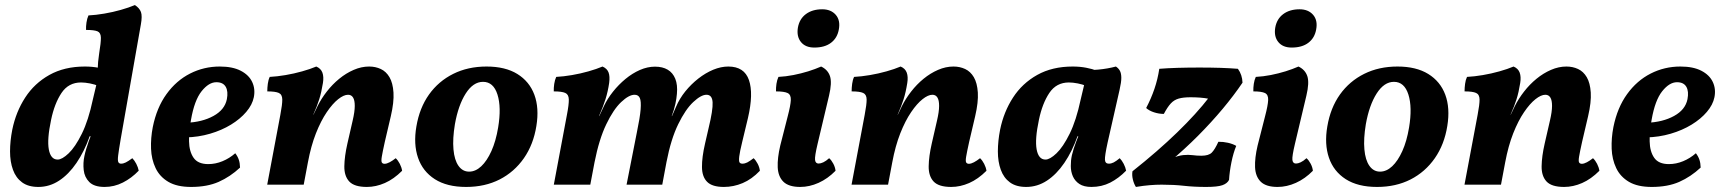

<svg xmlns="http://www.w3.org/2000/svg" viewBox="-20 -730 6813 759"><path d="M393.7 9Q352.4 9 333.2 -10.2Q314 -29.4 310.9 -57.8Q307.8 -86.3 313.7 -113.2Q316.2 -125.8 320.9 -141.5Q325.6 -157.3 331.6 -173.8Q337.6 -190.4 343.2 -204.2L372.5 -395Q365.3 -419 366 -452.1Q366.7 -485.3 372.1 -519.4Q379.1 -561.6 378.8 -581.1Q378.5 -600.5 365.6 -606.1Q352.6 -611.7 320.1 -611.7Q319.6 -625.9 321.9 -641.3Q324.2 -656.8 329.7 -669Q358.8 -670.5 392.3 -676.2Q425.9 -681.9 457.6 -690.9Q489.4 -699.9 513.3 -710Q531.4 -698.2 537.2 -682.4Q542.9 -666.7 536.9 -633.5L457 -179.6Q449.6 -136 447.1 -115.5Q444.6 -94.9 447.9 -88.9Q451.1 -83 458.6 -83Q467.5 -83 477.3 -87.9Q487.2 -92.8 503.1 -104.6Q511.6 -96.1 518.8 -82.3Q525.9 -68.5 528.4 -55.3Q500.2 -25.8 465.8 -8.4Q431.4 9 393.7 9ZM411.7 -450.3 368.1 -390.1Q355.2 -396.5 335.6 -400.2Q316.1 -404 300.3 -404Q250.8 -404 223.1 -362.5Q195.4 -321 182 -256.4Q165.6 -179.2 173 -139.2Q180.5 -99.2 207.9 -99.2Q225.4 -99.2 251.4 -123.9Q277.4 -148.6 303.5 -201.3Q329.5 -254 346.9 -336L365.9 -416L403.5 -409L354.8 -191.3H334.5Q313.4 -131.4 282.4 -86Q251.5 -40.6 213.5 -15.8Q175.6 9 131.5 9Q91.9 9 67.4 -9Q42.8 -27 31.3 -58.8Q19.7 -90.5 19.7 -131.5Q19.7 -172.6 28.6 -217.7Q43 -287.9 79.5 -344.2Q115.9 -400.6 175.3 -433.8Q234.7 -467 315.4 -467Q343.9 -467 368.9 -462.2Q393.9 -457.4 411.7 -450.3Z M735.6 9Q679.6 9 645.4 -11.2Q611.2 -31.4 595 -65.7Q578.7 -100 577.1 -142Q575.5 -184.1 584 -227.8Q599.5 -304.5 638.1 -357.9Q676.7 -411.4 731.3 -439.2Q786 -467 848.7 -467Q899.7 -467 931.9 -450.2Q964 -433.5 976.9 -405.9Q989.9 -378.3 983.4 -345.6Q977.4 -315.7 953.5 -287.7Q929.6 -259.6 893.1 -237.3Q856.5 -214.9 810.4 -201.4Q764.3 -187.8 713.5 -186.8L716.5 -244.7Q779.3 -247.1 823.8 -271.6Q868.4 -296 876.8 -337.8Q882.8 -368.8 872.3 -386.9Q861.8 -405 835.3 -405Q805.4 -405 776.9 -369.3Q748.5 -333.7 735.1 -256.7Q726.5 -212 727.3 -171.6Q728 -131.1 745.3 -106.2Q762.6 -81.3 803.2 -81.3Q831.9 -81.3 859.5 -92.7Q887.1 -104.1 910 -124.2Q919.5 -111.9 924 -98.6Q928.5 -85.4 928.9 -67.5Q890.1 -31.3 844.5 -11.1Q798.9 9 735.6 9Z M1036.3 0 1088.2 -275.9Q1096.1 -317.1 1095.9 -336.8Q1095.6 -356.6 1082.1 -362.6Q1068.6 -368.7 1036.6 -368.7Q1036.6 -383.3 1038.7 -398.8Q1040.7 -414.3 1046.3 -426Q1075.4 -427.5 1108.9 -433.2Q1142.5 -438.9 1174.4 -447.9Q1206.4 -456.9 1230.3 -467Q1248.4 -459.4 1254.5 -442.9Q1260.5 -426.3 1256.6 -402Q1250.7 -364.7 1241.9 -337.3Q1233.2 -309.8 1219 -278L1197.2 -88.2L1180.6 0ZM1439.3 -467Q1464.2 -467 1485.3 -457.2Q1506.5 -447.3 1519.7 -424.8Q1533 -402.2 1535.5 -364.2Q1537.9 -326.2 1525 -270.8L1501.2 -169.2Q1492.3 -128.9 1489.3 -110.7Q1486.3 -92.5 1489.6 -87.5Q1492.9 -82.5 1500.3 -82.5Q1508.7 -82.5 1520.3 -88.6Q1531.8 -94.7 1544.3 -104.6Q1553.4 -96.1 1560.5 -82.3Q1567.6 -68.5 1569.6 -54.9Q1536.6 -21.9 1501.3 -6.5Q1466 9 1430.1 9Q1380.7 9 1360.6 -12.6Q1340.6 -34.2 1341.2 -73Q1341.8 -111.9 1353.3 -162.4L1374.1 -253.2Q1382.4 -288.6 1382.4 -311.2Q1382.5 -333.7 1375.7 -344.5Q1369 -355.4 1355.9 -355.4Q1339 -355.4 1316.9 -337.9Q1294.8 -320.5 1271.7 -286.5Q1248.6 -252.6 1228.9 -202.8Q1209.3 -153 1197.2 -88.2L1193.9 -223.7L1235.6 -311Q1250.2 -340.2 1272 -368.2Q1293.8 -396.3 1320.9 -418.5Q1347.9 -440.7 1378.3 -453.8Q1408.6 -467 1439.3 -467Z M1822.5 9Q1746.9 9 1698.9 -21.7Q1651 -52.4 1632.5 -106.4Q1614 -160.4 1626 -230Q1638.4 -303.6 1676 -356.4Q1713.7 -409.1 1771.7 -438Q1829.8 -467 1903.4 -467Q1977.5 -467 2025.2 -437.5Q2072.9 -408 2092.4 -355.5Q2111.9 -302.9 2100.4 -232.3Q2088.9 -159.2 2051.1 -104.7Q2013.2 -50.3 1955.2 -20.6Q1897.1 9 1822.5 9ZM1834.5 -51.5Q1859.8 -51.5 1882.4 -72.6Q1904.9 -93.7 1922.6 -132.8Q1940.2 -171.9 1949.2 -225.9Q1962.5 -305.8 1946.6 -356.1Q1930.7 -406.5 1889.4 -406.5Q1850.6 -406.5 1821.1 -360.4Q1791.7 -314.3 1778.3 -239Q1768.8 -181.5 1772.6 -139.4Q1776.3 -97.3 1792.5 -74.4Q1808.7 -51.5 1834.5 -51.5Z M2841.5 9Q2795.4 9 2775.4 -11.2Q2755.3 -31.3 2755 -69.7Q2754.6 -108.1 2767.1 -162.4L2781.1 -223.2Q2798.7 -295.3 2797 -325.3Q2795.4 -355.4 2772.8 -355.4Q2751.4 -355.4 2720.6 -326.6Q2689.8 -297.9 2661 -238.9Q2632.2 -179.9 2614.7 -89.3L2598 0H2456.9L2497.6 -206.7Q2510 -265.8 2512.5 -297.8Q2515 -329.9 2509.3 -342.6Q2503.6 -355.4 2488.5 -355.4Q2466.1 -355.4 2435.5 -326.4Q2404.9 -297.5 2376.6 -238.5Q2348.2 -179.5 2330.2 -88.2L2313.5 0H2169.3L2221.1 -275.9Q2229.1 -317.1 2228.6 -336.8Q2228.1 -356.6 2214.6 -362.6Q2201.1 -368.7 2169.1 -368.7Q2168.6 -382.4 2170.9 -398.1Q2173.2 -413.8 2178.8 -426Q2207.8 -427.5 2241.1 -433.2Q2274.5 -438.9 2306.2 -447.9Q2337.9 -456.9 2361.9 -467Q2380 -458.9 2385.7 -443.6Q2391.5 -428.4 2388.1 -402Q2383.2 -368.4 2373.7 -338.1Q2364.1 -307.7 2347.9 -271.2H2348.9L2367.6 -311Q2381.2 -339.8 2403.3 -367.6Q2425.4 -395.4 2452.5 -417.8Q2479.6 -440.2 2509.6 -453.4Q2539.7 -466.5 2569.3 -466.5Q2599.2 -466.5 2619.5 -454.5Q2639.8 -442.5 2649.5 -418.5Q2659.2 -394.6 2655.9 -358.8Q2654.5 -340.7 2649.8 -318.9Q2645 -297 2635.5 -271.2H2636.5L2652.5 -307.9Q2666.2 -340.3 2689 -368.6Q2711.9 -396.9 2740.4 -419.3Q2769 -441.7 2799.5 -454.4Q2830.1 -467 2859.1 -467Q2922.2 -467 2940.7 -413.5Q2959.2 -360 2936.8 -263.7L2914.1 -169.2Q2904.6 -130.3 2902.4 -111.9Q2900.2 -93.5 2903.4 -88.2Q2906.7 -83 2914.6 -83Q2924.5 -83 2934.1 -87.9Q2943.7 -92.8 2959.1 -104.6Q2968.1 -96.1 2975.3 -82.3Q2982.4 -68.5 2983.9 -54.9Q2951.9 -21.4 2915.8 -6.2Q2879.8 9 2841.5 9Z M3143.4 9Q3097.9 9 3076.9 -11.6Q3056 -32.2 3054.4 -68.9Q3052.9 -105.6 3064.4 -154.3L3093.9 -270.1Q3105.3 -313.3 3106.2 -334.5Q3107.1 -355.6 3093.6 -362.2Q3080.1 -368.7 3047.6 -368.7Q3047.2 -383.3 3049.4 -398.6Q3051.7 -413.8 3057.3 -426Q3086.4 -427.5 3116.7 -433.4Q3147 -439.4 3175.1 -448.1Q3203.1 -456.9 3226.1 -467Q3252.4 -454.5 3261 -429Q3269.6 -403.4 3257.3 -351.9L3212.2 -162Q3200.3 -112 3202 -97.7Q3203.7 -83.5 3216.1 -83.5Q3224.1 -83.5 3234.7 -88.4Q3245.3 -93.3 3257.7 -104.6Q3266.7 -97 3274.1 -83Q3281.5 -69 3283 -54.9Q3251.9 -23.3 3215.9 -7.2Q3179.8 9 3143.4 9ZM3199.1 -542Q3164.1 -542 3146.4 -563.7Q3128.6 -585.5 3134.1 -620.3Q3140.1 -655.1 3165.7 -674.2Q3191.3 -693.3 3230.4 -693.3Q3264.8 -693.3 3283.9 -671.4Q3302.9 -649.4 3295.9 -613Q3289.9 -579.7 3265.1 -560.9Q3240.3 -542 3199.1 -542Z M3346.3 0 3398.2 -275.9Q3406.1 -317.1 3405.9 -336.8Q3405.6 -356.6 3392.1 -362.6Q3378.6 -368.7 3346.6 -368.7Q3346.6 -383.3 3348.7 -398.8Q3350.7 -414.3 3356.3 -426Q3385.4 -427.5 3418.9 -433.2Q3452.5 -438.9 3484.4 -447.9Q3516.4 -456.9 3540.3 -467Q3558.4 -459.4 3564.5 -442.9Q3570.5 -426.3 3566.6 -402Q3560.7 -364.7 3551.9 -337.3Q3543.2 -309.8 3529 -278L3507.2 -88.2L3490.6 0ZM3749.3 -467Q3774.2 -467 3795.3 -457.2Q3816.5 -447.3 3829.7 -424.8Q3843 -402.2 3845.5 -364.2Q3847.9 -326.2 3835 -270.8L3811.2 -169.2Q3802.3 -128.9 3799.3 -110.7Q3796.3 -92.5 3799.6 -87.5Q3802.9 -82.5 3810.3 -82.5Q3818.7 -82.5 3830.3 -88.6Q3841.8 -94.7 3854.3 -104.6Q3863.4 -96.1 3870.5 -82.3Q3877.6 -68.5 3879.6 -54.9Q3846.6 -21.9 3811.3 -6.5Q3776 9 3740.1 9Q3690.7 9 3670.6 -12.6Q3650.6 -34.2 3651.2 -73Q3651.8 -111.9 3663.3 -162.4L3684.1 -253.2Q3692.4 -288.6 3692.4 -311.2Q3692.5 -333.7 3685.7 -344.5Q3679 -355.4 3665.9 -355.4Q3649 -355.4 3626.9 -337.9Q3604.8 -320.5 3581.7 -286.5Q3558.6 -252.6 3538.9 -202.8Q3519.3 -153 3507.2 -88.2L3503.9 -223.7L3545.6 -311Q3560.2 -340.2 3582 -368.2Q3603.8 -396.3 3630.9 -418.5Q3657.9 -440.7 3688.3 -453.8Q3718.6 -467 3749.3 -467Z M4391.3 -467Q4401.5 -460.3 4407.1 -450.2Q4412.6 -440.1 4412.7 -422.7Q4412.8 -405.3 4405.9 -375.2L4358.5 -166.3Q4347 -113.4 4348 -98.2Q4349 -83 4363.4 -83Q4372.8 -83 4382.5 -87.9Q4392.1 -92.8 4406.4 -104.6Q4414.9 -96.1 4422.1 -82.3Q4429.2 -68.5 4431.7 -55.3Q4402.5 -25.3 4368.8 -8.1Q4335.1 9 4294.8 9Q4264.7 9 4247.1 -2.6Q4229.4 -14.3 4221.2 -32.9Q4213.1 -51.6 4213 -73.6Q4212.8 -95.6 4217.3 -116.2Q4220.2 -128.8 4224.6 -142.7Q4229 -156.6 4234.7 -171.3Q4240.4 -186 4246 -199.8L4279.4 -368.5L4240.6 -451.7Q4283.2 -451.3 4321.1 -454.8Q4358.9 -458.3 4391.3 -467ZM4316.7 -450.3 4273.1 -390.1Q4260.2 -396.5 4240.6 -400.2Q4221.1 -404 4205.3 -404Q4155.8 -404 4128.1 -362.5Q4100.4 -321 4087 -256.4Q4070.6 -179.2 4078 -139.2Q4085.5 -99.2 4112.9 -99.2Q4130.4 -99.2 4156.4 -123.9Q4182.4 -148.6 4208.5 -201.3Q4234.5 -254 4251.9 -336L4270.9 -416L4308.5 -409L4259.8 -191.3H4239.5Q4218.4 -131.4 4187.4 -86Q4156.5 -40.6 4118.5 -15.8Q4080.6 9 4036.5 9Q3996.9 9 3972.4 -9Q3947.8 -27 3936.3 -58.8Q3924.7 -90.5 3924.7 -131.5Q3924.7 -172.6 3933.6 -217.7Q3948 -287.9 3984.5 -344.2Q4020.9 -400.6 4080.3 -433.8Q4139.7 -467 4220.4 -467Q4248.9 -467 4273.9 -462.2Q4298.9 -457.4 4316.7 -450.3Z M4470.4 9Q4462.3 -3.7 4458.3 -20.7Q4454.2 -37.8 4456.8 -52.9Q4557 -132.3 4633.6 -206.6Q4710.2 -280.8 4760.3 -346L4761.8 -339Q4741.2 -343 4723.2 -344.2Q4705.1 -345.5 4686.4 -345.5Q4657.3 -345.5 4639.2 -340.2Q4621.1 -335 4608.2 -320.9Q4595.2 -306.9 4580.8 -279.7Q4561.4 -279.7 4542 -286Q4522.6 -292.3 4510.9 -303Q4530.6 -340.4 4543.6 -378.7Q4556.7 -417 4562.8 -458Q4593.3 -460.5 4634.9 -461.8Q4676.5 -463 4721.4 -463Q4765.8 -463 4804.4 -461.8Q4843.1 -460.5 4873.6 -458Q4890.8 -434.2 4891.8 -403.2Q4858.3 -353.6 4813.7 -300.1Q4769 -246.6 4715.9 -193.2Q4662.8 -139.9 4602.8 -89.6L4609.3 -102.9Q4637.3 -114.9 4657.4 -116.9Q4677.5 -118.9 4694.3 -116.7Q4711.1 -114.4 4729.3 -114.4Q4758.1 -114.4 4770.3 -126.7Q4782.5 -139 4796.4 -169.5Q4815.2 -169.9 4834.3 -165.6Q4853.3 -161.3 4867 -153.3Q4855.5 -125.7 4848 -88.6Q4840.5 -51.6 4838.6 -18.9Q4831.6 -4.7 4812.3 2.1Q4793 9 4747.8 9Q4700 9 4660.2 4.5Q4620.4 0 4572.3 0Q4550.1 0 4525.3 2Q4500.4 4 4470.4 9Z M5030.4 9Q4984.9 9 4963.9 -11.6Q4943 -32.2 4941.4 -68.9Q4939.9 -105.6 4951.4 -154.3L4980.9 -270.1Q4992.3 -313.3 4993.2 -334.5Q4994.1 -355.6 4980.6 -362.2Q4967.1 -368.7 4934.6 -368.7Q4934.2 -383.3 4936.4 -398.6Q4938.7 -413.8 4944.3 -426Q4973.4 -427.5 5003.7 -433.4Q5034 -439.4 5062.1 -448.1Q5090.1 -456.9 5113.1 -467Q5139.4 -454.5 5148 -429Q5156.6 -403.4 5144.3 -351.9L5099.2 -162Q5087.3 -112 5089 -97.7Q5090.7 -83.5 5103.1 -83.5Q5111.1 -83.5 5121.7 -88.4Q5132.3 -93.3 5144.7 -104.6Q5153.7 -97 5161.1 -83Q5168.5 -69 5170 -54.9Q5138.9 -23.3 5102.9 -7.2Q5066.8 9 5030.4 9ZM5086.1 -542Q5051.1 -542 5033.4 -563.7Q5015.6 -585.5 5021.1 -620.3Q5027.1 -655.1 5052.7 -674.2Q5078.3 -693.3 5117.4 -693.3Q5151.8 -693.3 5170.9 -671.4Q5189.9 -649.4 5182.9 -613Q5176.9 -579.7 5152.1 -560.9Q5127.3 -542 5086.1 -542Z M5423.5 9Q5347.9 9 5299.9 -21.7Q5252 -52.4 5233.5 -106.4Q5215 -160.4 5227 -230Q5239.4 -303.6 5277 -356.4Q5314.7 -409.1 5372.7 -438Q5430.8 -467 5504.4 -467Q5578.5 -467 5626.2 -437.5Q5673.9 -408 5693.4 -355.5Q5712.9 -302.9 5701.4 -232.3Q5689.9 -159.2 5652.1 -104.7Q5614.2 -50.3 5556.2 -20.6Q5498.1 9 5423.5 9ZM5435.5 -51.5Q5460.8 -51.5 5483.4 -72.6Q5505.9 -93.7 5523.6 -132.8Q5541.2 -171.9 5550.2 -225.9Q5563.5 -305.8 5547.6 -356.1Q5531.7 -406.5 5490.4 -406.5Q5451.6 -406.5 5422.1 -360.4Q5392.7 -314.3 5379.3 -239Q5369.8 -181.5 5373.6 -139.4Q5377.3 -97.3 5393.5 -74.4Q5409.7 -51.5 5435.5 -51.5Z M5769.3 0 5821.2 -275.9Q5829.1 -317.1 5828.9 -336.8Q5828.6 -356.6 5815.1 -362.6Q5801.6 -368.7 5769.6 -368.7Q5769.6 -383.3 5771.7 -398.8Q5773.7 -414.3 5779.3 -426Q5808.4 -427.5 5841.9 -433.2Q5875.5 -438.9 5907.4 -447.9Q5939.4 -456.9 5963.3 -467Q5981.4 -459.4 5987.5 -442.9Q5993.5 -426.3 5989.6 -402Q5983.7 -364.7 5974.9 -337.3Q5966.2 -309.8 5952 -278L5930.2 -88.2L5913.6 0ZM6172.3 -467Q6197.2 -467 6218.3 -457.2Q6239.5 -447.3 6252.7 -424.8Q6266 -402.2 6268.5 -364.2Q6270.9 -326.2 6258 -270.8L6234.2 -169.2Q6225.3 -128.9 6222.3 -110.7Q6219.3 -92.5 6222.6 -87.5Q6225.9 -82.5 6233.3 -82.5Q6241.7 -82.5 6253.3 -88.6Q6264.8 -94.7 6277.3 -104.6Q6286.4 -96.1 6293.5 -82.3Q6300.6 -68.5 6302.6 -54.9Q6269.6 -21.9 6234.3 -6.5Q6199 9 6163.1 9Q6113.7 9 6093.6 -12.6Q6073.6 -34.2 6074.2 -73Q6074.8 -111.9 6086.3 -162.4L6107.1 -253.2Q6115.4 -288.6 6115.4 -311.2Q6115.5 -333.7 6108.7 -344.5Q6102 -355.4 6088.9 -355.4Q6072 -355.4 6049.9 -337.9Q6027.8 -320.5 6004.7 -286.5Q5981.6 -252.6 5961.9 -202.8Q5942.3 -153 5930.2 -88.2L5926.9 -223.7L5968.6 -311Q5983.2 -340.2 6005 -368.2Q6026.8 -396.3 6053.9 -418.5Q6080.9 -440.7 6111.3 -453.8Q6141.6 -467 6172.3 -467Z M6509.6 9Q6453.6 9 6419.4 -11.2Q6385.2 -31.4 6369 -65.7Q6352.7 -100 6351.1 -142Q6349.5 -184.1 6358 -227.8Q6373.5 -304.5 6412.1 -357.9Q6450.7 -411.4 6505.3 -439.2Q6560 -467 6622.7 -467Q6673.7 -467 6705.9 -450.2Q6738 -433.5 6750.9 -405.9Q6763.9 -378.3 6757.4 -345.6Q6751.4 -315.7 6727.5 -287.7Q6703.6 -259.6 6667.1 -237.3Q6630.5 -214.9 6584.4 -201.4Q6538.3 -187.8 6487.5 -186.8L6490.5 -244.7Q6553.3 -247.1 6597.8 -271.6Q6642.4 -296 6650.8 -337.8Q6656.8 -368.8 6646.3 -386.9Q6635.8 -405 6609.3 -405Q6579.4 -405 6550.9 -369.3Q6522.5 -333.7 6509.1 -256.7Q6500.5 -212 6501.3 -171.6Q6502 -131.1 6519.3 -106.2Q6536.6 -81.3 6577.2 -81.3Q6605.9 -81.3 6633.5 -92.7Q6661.1 -104.1 6684 -124.2Q6693.5 -111.9 6698 -98.6Q6702.5 -85.4 6702.9 -67.5Q6664.1 -31.3 6618.5 -11.1Q6572.9 9 6509.6 9Z"/></svg>

Font: Vollkorn
Style: Italic
Weight: 400
Italic angle: -11°
Designer: Friedrich Althausen
Foundry: Friedrich Althausen
Version: Version 5.001